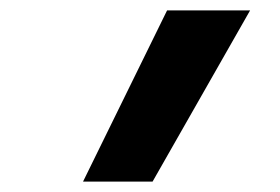

<svg xmlns="http://www.w3.org/2000/svg" viewBox="-20 -792 540 370"><path d="M140 -442 302 -772H462L274 -442Z"/></svg>

Font: Iosevka Aile Extrabold
Style: Italic
Weight: 800
Italic angle: -9°
Designer: Belleve Invis
Foundry: Belleve Invis
Version: Version 31.1.0; ttfautohint (v1.8.4)